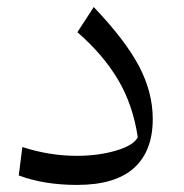

<svg xmlns="http://www.w3.org/2000/svg" viewBox="-20 -519 521 545"><path d="M413.6 -181.2Q413.6 -90.3 360.4 -42.2Q307.1 5.9 198.7 5.9Q105 5.9 33.2 -21L43.5 -101.6Q120.6 -76.7 197.3 -76.7Q259.8 -76.7 309.6 -91.6Q359.4 -106.4 371.1 -129.4Q357.4 -221.2 315.4 -292.2Q273.4 -363.3 199.7 -427.7L246.1 -499Q335.9 -404.8 374.8 -330.8Q413.6 -256.8 413.6 -181.2Z"/></svg>

Font: Pinar-FD Regular
Style: FD-Regular
Weight: 400
Designer: Amin Abedi
Version: Version 3.000